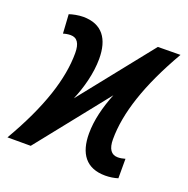

<svg xmlns="http://www.w3.org/2000/svg" viewBox="-135 -651 743 760"><g transform="rotate(20 237.0 -270.5)"><path d="M386 10C404 10 424 7 439 2V-80C429 -77 418 -75 408 -75C380 -75 366 -96 366 -136C366 -246 409 -378 503 -541L408 -540L165 -235C188 -289 206 -355 206 -416C206 -499 171 -551 90 -551C71 -551 46 -546 32 -541L37 -461C46 -464 58 -466 68 -466C96 -466 109 -445 109 -405C109 -296 67 -165 -29 0H69L308 -300C284 -240 269 -181 269 -125C269 -41 305 10 386 10Z"/></g></svg>

Font: Noto Sans UI Condensed Medium
Style: Italic
Weight: 500
Width: 3
Italic angle: -12°
Designer: Monotype Design Team
Foundry: Monotype Imaging Inc.
Version: Version 1.901